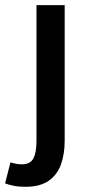

<svg xmlns="http://www.w3.org/2000/svg" viewBox="-64 -510 344 738"><path d="M33.7 208Q7.8 208 -11.5 204.1Q-30.8 200.2 -44.4 194.8L-23.9 114.3Q-14.6 117.2 -3.7 119.4Q7.3 121.6 19.5 121.6Q52.7 121.6 64.5 98.6Q76.2 75.7 76.2 32.7V-490.2H184.6V31.2Q184.6 82.5 170.2 122.3Q155.8 162.1 122.8 185.1Q89.8 208 33.7 208Z"/></svg>

Font: Varta Light
Style: Bold
Weight: 700
Version: Version 1.004